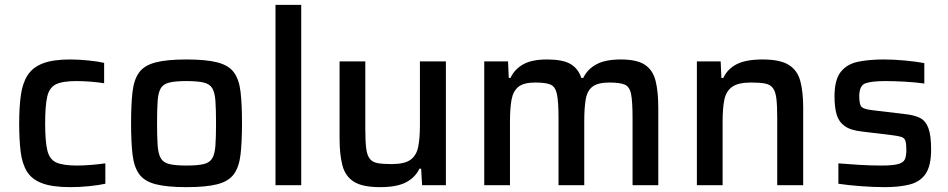

<svg xmlns="http://www.w3.org/2000/svg" viewBox="-20 -763 3906 791"><path d="M270 8Q196 8 153.5 -8Q111 -24 91 -56.5Q71 -89 65 -138.5Q59 -188 59 -256Q59 -322 66 -371.5Q73 -421 94 -453.5Q115 -486 157 -502Q199 -518 268 -518Q304 -518 343.5 -514Q383 -510 409 -504V-420Q386 -424 354 -426.5Q322 -429 295 -429Q237 -429 210 -415.5Q183 -402 174.5 -364.5Q166 -327 166 -255Q166 -181 175 -143.5Q184 -106 212 -93.5Q240 -81 297 -81Q322 -81 353.5 -83.5Q385 -86 414 -90V-6Q387 0 347 4Q307 8 270 8Z M748 8Q668 8 621.5 -4Q575 -16 553.5 -45.5Q532 -75 526 -126.5Q520 -178 520 -256Q520 -334 526 -385Q532 -436 553.5 -465Q575 -494 621.5 -506Q668 -518 748 -518Q829 -518 875.5 -506Q922 -494 943.5 -465Q965 -436 971 -385Q977 -334 977 -256Q977 -178 971 -126.5Q965 -75 943.5 -45.5Q922 -16 875.5 -4Q829 8 748 8ZM748 -81Q794 -81 819 -87Q844 -93 854.5 -111Q865 -129 867.5 -163.5Q870 -198 870 -256Q870 -313 867.5 -347.5Q865 -382 854.5 -399.5Q844 -417 819 -423Q794 -429 748 -429Q703 -429 678 -423Q653 -417 642.5 -399.5Q632 -382 629.5 -347.5Q627 -313 627 -256Q627 -198 629.5 -163.5Q632 -129 642.5 -111Q653 -93 678 -87Q703 -81 748 -81Z M1115 0V-743H1221V0Z M1546 8Q1474 8 1438.5 -14Q1403 -36 1391 -80.5Q1379 -125 1379 -191V-510H1485V-233Q1485 -182 1488.5 -153Q1492 -124 1503 -109.5Q1514 -95 1535.5 -91Q1557 -87 1593 -87Q1647 -87 1671.5 -105Q1696 -123 1703 -158.5Q1710 -194 1710 -247V-510H1817V0H1719L1715 -68H1708Q1690 -31 1652 -11.5Q1614 8 1546 8Z M1975 0V-510H2073L2076 -442H2083Q2100 -478 2135.5 -498Q2171 -518 2234 -518Q2298 -518 2330 -499.5Q2362 -481 2375 -442H2383Q2400 -478 2437 -498Q2474 -518 2538 -518Q2604 -518 2637 -496Q2670 -474 2681 -429.5Q2692 -385 2692 -319V0H2586V-277Q2586 -344 2580 -375Q2574 -406 2553.5 -414.5Q2533 -423 2491 -423Q2443 -423 2421 -406Q2399 -389 2393 -353.5Q2387 -318 2387 -263V0H2281V-277Q2281 -344 2274.5 -375Q2268 -406 2248 -414.5Q2228 -423 2185 -423Q2138 -423 2116 -405.5Q2094 -388 2087.5 -352.5Q2081 -317 2081 -263V0Z M2851 0V-510H2949L2952 -442H2960Q2977 -479 3015 -498.5Q3053 -518 3122 -518Q3193 -518 3229 -496Q3265 -474 3277 -429.5Q3289 -385 3289 -319V0H3182V-277Q3182 -328 3178.5 -357Q3175 -386 3164 -400.5Q3153 -415 3131.5 -419Q3110 -423 3074 -423Q3021 -423 2996 -405Q2971 -387 2964 -351.5Q2957 -316 2957 -263V0Z M3625 8Q3580 8 3526.5 4Q3473 0 3434 -6V-90Q3468 -87 3517.5 -84Q3567 -81 3610 -81Q3658 -81 3680 -87Q3702 -93 3708 -107Q3714 -121 3714 -145Q3714 -171 3710 -183Q3706 -195 3693 -199Q3680 -203 3656 -206L3532 -221Q3484 -226 3459.5 -244Q3435 -262 3426.5 -292Q3418 -322 3418 -366Q3418 -434 3443.5 -466.5Q3469 -499 3514.5 -508.5Q3560 -518 3621 -518Q3663 -518 3710 -513.5Q3757 -509 3788 -503V-419Q3751 -424 3708 -426.5Q3665 -429 3628 -429Q3572 -429 3546 -420Q3520 -411 3520 -367Q3520 -332 3529.5 -322.5Q3539 -313 3574 -309L3708 -293Q3746 -289 3769.5 -277.5Q3793 -266 3804.5 -236Q3816 -206 3816 -147Q3816 -80 3793.5 -47Q3771 -14 3728 -3Q3685 8 3625 8Z"/></svg>

Font: Saira Medium
Style: Regular
Weight: 500
Designer: Hector Gatti with collaboration of the Omnibus-Type team
Foundry: Omnibus-Type
Version: Version 1.100; ttfautohint (v1.8.3)